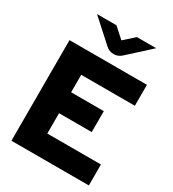

<svg xmlns="http://www.w3.org/2000/svg" viewBox="-208 -991 995 1104"><g transform="rotate(30 290.0 -438.5)"><path d="M44 0V-668H558V-529H202V-413H419V-274H202V-139H558V0ZM303 -725Q274 -725 253 -744L106 -877H235L303 -816L371 -877H499L353 -744Q331 -725 303 -725Z"/></g></svg>

Font: Atkinson Hyperlegible
Style: Bold
Weight: 700
Designer: Elliott Scott, Megan Eiswerth, Linus Boman, Theodore Petrosky
Foundry: Braille Institute
Version: Version 1.006; ttfautohint (v1.8.3)